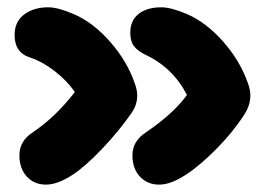

<svg xmlns="http://www.w3.org/2000/svg" viewBox="-20 -518 735 526"><path d="M33.2 -92.8Q33.2 -131.3 68.8 -154.8Q132.3 -197.3 185.1 -266.1Q163.1 -297.4 130.1 -323Q97.2 -348.6 64 -359.9Q20 -373 20 -421.9Q20 -459 46.4 -478.5Q72.8 -498 111.8 -498Q139.2 -498 183.1 -479Q234.9 -456.5 281.2 -404.1Q327.6 -351.6 349.1 -290Q366.2 -246.1 340.8 -209Q306.6 -159.7 260.7 -111.3Q214.8 -63 180.2 -40Q138.2 -12.2 106 -12.2Q73.7 -12.2 53.5 -34.2Q33.2 -56.2 33.2 -92.8ZM342.8 -92.8Q342.8 -130.9 378.9 -154.8Q455.1 -206.5 492.2 -257.8Q453.6 -333 377.9 -368.2Q356.4 -378.9 346.7 -392.1Q336.9 -405.3 336.9 -428.2Q336.9 -461.9 359.9 -480Q382.8 -498 421.9 -498Q449.2 -498 493.2 -479Q544.9 -456.5 591.3 -404.1Q637.7 -351.6 659.2 -290Q676.3 -246.6 649.9 -205.1Q618.2 -155.8 573.2 -110.4Q528.3 -64.9 490.2 -40Q448.2 -12.2 416 -12.2Q383.8 -12.2 363.3 -34.2Q342.8 -56.2 342.8 -92.8Z"/></svg>

Font: Shantell Sans Normal
Style: Regular
Weight: 800
Designer: Stephen Nixon, Anya Danilova, Shantell Martin
Foundry: Arrow Type
Version: Version 1.006;[559af2be0]